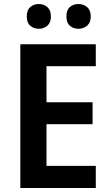

<svg xmlns="http://www.w3.org/2000/svg" viewBox="-20 -934 547 954"><path d="M456 0H81V-714H456V-605H211V-426H440V-317H211V-110H456ZM113 -852Q113 -884 130.5 -899Q148 -914 173 -914Q198 -914 215.5 -898.5Q233 -883 233 -852Q233 -822 215.5 -806.5Q198 -791 173 -791Q148 -791 130.5 -806Q113 -821 113 -852ZM310 -852Q310 -884 327 -899Q344 -914 370 -914Q395 -914 413 -898.5Q431 -883 431 -852Q431 -822 413 -806.5Q395 -791 370 -791Q344 -791 327 -806Q310 -821 310 -852Z"/></svg>

Font: Noto Sans Bengali SemiCondensed SemiBold
Style: Regular
Weight: 600
Width: 4
Designer: Joana Ranito - Universal Thirst; Jelle Bosma - Monotype Design Team
Foundry: Universal Thirst ehf.
Version: Version 3.000; ttfautohint (v1.8.4.7-5d5b)